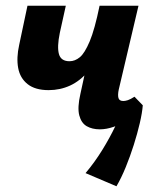

<svg xmlns="http://www.w3.org/2000/svg" viewBox="-20 -444 546 671"><path d="M150 -129Q103 -129 76.5 -150Q50 -171 43.5 -206.5Q37 -242 47 -287L76 -424H210L189 -329Q179 -280 186 -255Q193 -230 223 -230Q242 -230 259 -244Q276 -258 293.5 -299.5Q311 -341 328 -424H383Q366 -343 342.5 -287Q319 -231 289.5 -196Q260 -161 225 -145Q190 -129 150 -129ZM329 8Q302 8 283 -3Q264 -14 257 -41Q250 -68 261 -116L328 -424H464L395 -131Q391 -112 394 -101.5Q397 -91 411 -91Q418 -91 427 -94Q436 -97 450 -106L479 -76Q456 -48 430 -29Q404 -10 378 -1Q352 8 329 8ZM387 207 279 161Q311 123 337.5 80Q364 37 383.5 -4Q403 -45 415 -74L479 -76Q477 -50 468.5 -13.5Q460 23 447.5 62.5Q435 102 419.5 140Q404 178 387 207Z"/></svg>

Font: Ysabeau ExtraBold
Style: Italic
Weight: 800
Italic angle: -12°
Designer: Christian Thalmann (Catharsis Fonts)
Version: Version 2.002